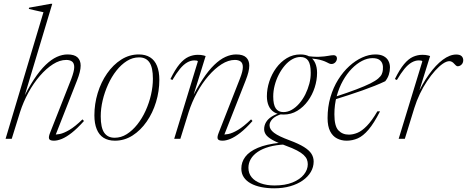

<svg xmlns="http://www.w3.org/2000/svg" viewBox="-20 -733 2466 1014"><path d="M86 -141.5 42 0H9.5L209.5 -668.5Q200.5 -670.5 187.8 -673.2Q175 -676 160.8 -679.2Q146.5 -682.5 132 -686L134 -692.5L248 -713H256L101.5 -198.5L94 -196Q127.5 -265.5 159.2 -313.5Q191 -361.5 221.2 -390.5Q251.5 -419.5 280.2 -432.5Q309 -445.5 336.5 -445.5Q373 -445.5 389.5 -429.8Q406 -414 406 -386.5Q406 -371 401.2 -351.8Q396.5 -332.5 387 -308.5L270 -11L258 -23Q274 -21 295.5 -25.2Q317 -29.5 346.5 -46.8Q376 -64 415.5 -102.5L423.5 -94Q387.5 -54 358.8 -31.5Q330 -9 306.8 0.5Q283.5 10 265 10Q243.5 10 239.5 0.5Q235.5 -9 244 -30.5L356.5 -316Q364.5 -337.5 368.2 -352.8Q372 -368 372 -378.5Q372 -399 360.8 -407.8Q349.5 -416.5 330 -416.5Q295.5 -416.5 259.8 -393.8Q224 -371 190.5 -332.2Q157 -293.5 130 -244Q103 -194.5 86 -141.5Z M713 -445.5Q748.5 -445.5 772.8 -430.2Q797 -415 809.2 -385Q821.5 -355 821.5 -311.5Q821.5 -251.5 804 -194Q786.5 -136.5 754.5 -90.5Q722.5 -44.5 679.8 -17.2Q637 10 587 10Q551.5 10 527.2 -5.2Q503 -20.5 490.8 -50.8Q478.5 -81 478.5 -124Q478.5 -184 496 -241.5Q513.5 -299 545.5 -345Q577.5 -391 620.2 -418.2Q663 -445.5 713 -445.5ZM585.5 -5.5Q619.5 -5.5 649.5 -24.5Q679.5 -43.5 705 -75.5Q730.5 -107.5 749 -148.2Q767.5 -189 777.5 -232.5Q787.5 -276 787.5 -317Q787.5 -377 769.2 -403.5Q751 -430 714.5 -430Q680.5 -430 650.2 -411Q620 -392 594.8 -360Q569.5 -328 551 -287.2Q532.5 -246.5 522.2 -203Q512 -159.5 512 -118.5Q512 -58.5 530.5 -32Q549 -5.5 585.5 -5.5Z M890.5 -310.5 880 -315.5Q905 -366.5 928.2 -394.2Q951.5 -422 975.5 -432.8Q999.5 -443.5 1024.5 -443.5Q1033 -443.5 1040.8 -442.8Q1048.5 -442 1055.2 -440.2Q1062 -438.5 1066 -437L992 -198.5L984 -196Q1018 -265.5 1049.8 -313.5Q1081.5 -361.5 1111.8 -390.5Q1142 -419.5 1170.8 -432.5Q1199.5 -445.5 1227 -445.5Q1263.5 -445.5 1280 -429.8Q1296.5 -414 1296.5 -386.5Q1296.5 -371 1291.8 -351.8Q1287 -332.5 1277.5 -308.5L1160.5 -11L1148.5 -23Q1164.5 -21 1186 -25.2Q1207.5 -29.5 1236.8 -46.8Q1266 -64 1306 -102.5L1313.5 -94Q1278 -54 1249 -31.5Q1220 -9 1196.8 0.5Q1173.5 10 1155.5 10Q1134 10 1130 0.5Q1126 -9 1134.5 -30.5L1246.5 -316Q1255 -337.5 1258.8 -352.8Q1262.5 -368 1262.5 -378.5Q1262.5 -399 1251.2 -407.8Q1240 -416.5 1220.5 -416.5Q1186 -416.5 1150.2 -393.8Q1114.5 -371 1081 -332.2Q1047.5 -293.5 1020.5 -244Q993.5 -194.5 976.5 -141.5L932.5 0H900L1025 -409Q1023.5 -412 1019 -413Q1014.5 -414 1006 -414Q987.5 -414 968.2 -403Q949 -392 930 -368.8Q911 -345.5 890.5 -310.5Z M1730.5 -395Q1724 -395 1718.2 -397.8Q1712.5 -400.5 1704.2 -404.8Q1696 -409 1683.2 -413.2Q1670.5 -417.5 1651.5 -420.8Q1632.5 -424 1603.5 -425L1586 -438.5Q1636.5 -432 1666 -433.2Q1695.5 -434.5 1712.8 -438Q1730 -441.5 1742.5 -441.5Q1749.5 -441.5 1754.5 -437.2Q1759.5 -433 1759.5 -425Q1759.5 -419.5 1757.5 -414.2Q1755.5 -409 1751.5 -404.5Q1747.5 -400 1742.2 -397.5Q1737 -395 1730.5 -395ZM1477 -141Q1500 -141 1521.5 -153.5Q1543 -166 1561.2 -187.2Q1579.5 -208.5 1592.8 -235.2Q1606 -262 1613.8 -291.5Q1621.5 -321 1621 -349.5Q1621 -393 1607.8 -412.5Q1594.5 -432 1567 -432Q1544.5 -432 1523 -419.8Q1501.5 -407.5 1483.5 -386.2Q1465.5 -365 1451.8 -338Q1438 -311 1430.5 -281.5Q1423 -252 1423 -223.5Q1423 -180.5 1436.2 -160.8Q1449.5 -141 1477 -141ZM1566.5 -445.5Q1597 -445.5 1616.2 -433.2Q1635.5 -421 1645 -399.2Q1654.5 -377.5 1654.5 -348.5Q1654.5 -310 1642 -271Q1629.5 -232 1606 -199.8Q1582.5 -167.5 1550 -147.8Q1517.5 -128 1477.5 -128Q1448 -128 1428.2 -140.2Q1408.5 -152.5 1399 -174.2Q1389.5 -196 1389.5 -224.5Q1389.5 -263.5 1402.2 -302.5Q1415 -341.5 1438.5 -373.8Q1462 -406 1494.5 -425.8Q1527 -445.5 1566.5 -445.5ZM1428 261.5Q1391 261.5 1359.2 255Q1327.5 248.5 1304 235.5Q1280.5 222.5 1267.5 203Q1254.5 183.5 1254.5 157.5Q1254.5 123 1275.5 95Q1296.5 67 1341.5 47.8Q1386.5 28.5 1459 21L1486 22.5V30Q1438 32 1401.8 42.2Q1365.5 52.5 1341.2 69Q1317 85.5 1304.5 106.8Q1292 128 1292 153Q1292 182.5 1309 203.2Q1326 224 1357.2 235.2Q1388.5 246.5 1430 246.5Q1486 246.5 1525.2 230.5Q1564.5 214.5 1585 188.8Q1605.5 163 1605.5 134.5Q1605.5 121 1600.8 109Q1596 97 1583.5 85.2Q1571 73.5 1548.2 61.5Q1525.5 49.5 1489.5 36.5Q1442 19.5 1417.5 5.2Q1393 -9 1384 -22.5Q1375 -36 1375 -50.5Q1375 -70.5 1384.8 -87.2Q1394.5 -104 1413.8 -116.5Q1433 -129 1461.5 -137.5L1470 -131.5Q1433.5 -120.5 1418.5 -104.2Q1403.5 -88 1403.5 -71.5Q1403.5 -60.5 1409.2 -50.8Q1415 -41 1427.5 -31.5Q1440 -22 1460.5 -12.2Q1481 -2.5 1510.5 8.5Q1557.5 26 1585.2 43.2Q1613 60.5 1624.8 79.2Q1636.5 98 1636.5 120Q1636.5 149.5 1621.5 175Q1606.5 200.5 1578.8 220Q1551 239.5 1512.8 250.5Q1474.5 261.5 1428 261.5Z M1947 -426Q1920.5 -426 1892.2 -411.5Q1864 -397 1838 -370.5Q1812 -344 1791.2 -307Q1770.5 -270 1758.2 -225Q1746 -180 1746 -129Q1746 -67 1767.2 -44.5Q1788.5 -22 1822.5 -22Q1844 -22 1867.5 -31.5Q1891 -41 1917.2 -67.8Q1943.5 -94.5 1973 -145H1987Q1955 -82 1926.2 -48.2Q1897.5 -14.5 1869.2 -2.2Q1841 10 1810.5 10Q1783 10 1760 -1.8Q1737 -13.5 1723.5 -39.8Q1710 -66 1710 -109.5Q1710 -168 1725 -219.5Q1740 -271 1766 -312.5Q1792 -354 1824.8 -383.8Q1857.5 -413.5 1893 -429.5Q1928.5 -445.5 1962.5 -445.5Q1989.5 -445.5 2006.5 -436.2Q2023.5 -427 2031.5 -411.2Q2039.5 -395.5 2039.5 -377Q2039.5 -357 2033.5 -338.5Q2027.5 -320 2014.5 -304Q1989.5 -292 1958.8 -279.8Q1928 -267.5 1893.2 -255.2Q1858.5 -243 1821.2 -230.8Q1784 -218.5 1746.5 -207L1747.5 -221Q1816.5 -243.5 1862.2 -261Q1908 -278.5 1935.5 -292.2Q1963 -306 1977 -318Q1991 -330 1996 -341Q2001 -352 2002 -364Q2004 -381 1999.8 -395Q1995.5 -409 1983 -417.5Q1970.5 -426 1947 -426Z M2210.5 -409Q2209 -412 2204.5 -413Q2200 -414 2191.5 -414Q2173 -414 2153.8 -403Q2134.5 -392 2115.5 -368.8Q2096.5 -345.5 2076 -310.5L2065.5 -315.5Q2090.5 -366.5 2113.8 -394.2Q2137 -422 2161 -432.8Q2185 -443.5 2210 -443.5Q2218.5 -443.5 2226.5 -442.8Q2234.5 -442 2241 -440.2Q2247.5 -438.5 2251.5 -437L2184 -220.5H2178Q2209.5 -289.5 2245.5 -339.8Q2281.5 -390 2318.5 -417.5Q2355.5 -445 2389.5 -445Q2409 -445 2417.8 -436.5Q2426.5 -428 2426.5 -414.5Q2426.5 -405 2422.2 -398Q2418 -391 2411.2 -387Q2404.5 -383 2397.5 -383Q2393 -383 2388.2 -386.8Q2383.5 -390.5 2379 -396Q2374.5 -401.5 2367.8 -405.8Q2361 -410 2353.5 -410Q2338.5 -410 2319 -396.8Q2299.5 -383.5 2278.2 -360Q2257 -336.5 2236 -305.2Q2215 -274 2197.5 -237.5Q2180 -201 2168 -162L2118 0H2085.5Z"/></svg>

Font: Newsreader 24pt ExtraLight
Style: Italic
Weight: 250
Italic angle: -17°
Designer: Hugues Gentile
Foundry: Production Type
Version: Version 1.003